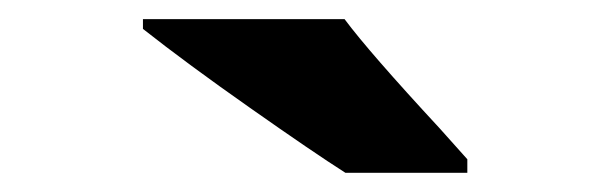

<svg xmlns="http://www.w3.org/2000/svg" viewBox="-20 -786 638 200"><path d="M339.8 -606Q306.2 -627.4 240.5 -673.6Q174.8 -719.7 128.9 -755.9V-766.1H338.9Q364.3 -731.9 438 -652.3L466.8 -620.1V-606Z"/></svg>

Font: Open Sans ExtBd
Style: Bold
Weight: 800
Foundry: Ascender Corporation
Version: Version 1.10